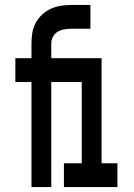

<svg xmlns="http://www.w3.org/2000/svg" viewBox="-20 -755 540 775"><path d="M107 0V-424H42V-520H107V-580Q107 -602 110.5 -623Q114 -644 124 -662.5Q134 -681 150 -696Q166 -711 185 -719.5Q204 -728 225 -731.5Q246 -735 267 -735H345V-639H267Q253 -639 239 -636.5Q225 -634 213 -627Q201 -620 194 -607Q187 -594 187 -580V-520H324V-424H187V0ZM238 0V-96H310V-424H246V-520H390V-96H454V0Z"/></svg>

Font: Iosevka Curly
Style: Bold
Weight: 700
Monospace: yes
Designer: Belleve Invis
Foundry: Belleve Invis
Version: Version 22.1.2; ttfautohint (v1.8.4)